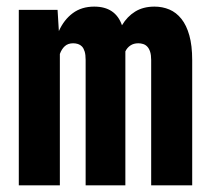

<svg xmlns="http://www.w3.org/2000/svg" viewBox="-20 -558 640 578"><path d="M153.3 -528.3 157.2 -464.4Q172.4 -498.5 199 -518.3Q225.6 -538.1 263.7 -538.1Q327.6 -538.1 347.2 -481.9Q362.8 -508.3 387 -523.2Q411.1 -538.1 445.3 -538.1Q469.2 -538.1 490 -529.3Q510.7 -520.5 526.1 -501.2Q541.5 -481.9 550 -451.4Q558.6 -420.9 558.6 -377V0H435.1V-377.4Q435.1 -392.6 431.9 -402.3Q428.7 -412.1 423.3 -417.7Q418 -423.3 410.9 -425.5Q403.8 -427.7 396.5 -427.7Q382.3 -427.7 372.6 -421.1Q362.8 -414.6 357.4 -403.3V0H237.8V-377.9Q237.8 -393.1 234.9 -402.8Q231.9 -412.6 226.8 -418Q221.7 -423.3 214.8 -425.5Q208 -427.7 200.2 -427.7Q184.6 -427.7 175 -418.9Q165.5 -410.2 160.2 -395.5V0H36.6V-528.3Z"/></svg>

Font: Roboto Mono
Style: Bold
Weight: 700
Designer: Google
Version: Version 2.000985; 2015; ttfautohint (v1.3)